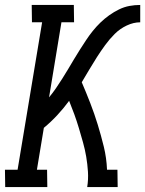

<svg xmlns="http://www.w3.org/2000/svg" viewBox="-47 -755 586 775"><path d="M-26 0 -27 -70H24L123 -665H82L81 -735H251L252 -665H201L151 -362Q166 -380 179 -399Q192 -418 204 -437Q216 -456 228 -476Q240 -496 251.5 -515.5Q263 -535 275.5 -554.5Q288 -574 300.5 -593Q313 -612 327.5 -630Q342 -648 358.5 -664Q375 -680 394 -693.5Q413 -707 433.5 -717Q454 -727 475.5 -731Q497 -735 519 -735V-665Q492 -665 464.5 -652Q437 -639 416 -618Q395 -597 377.5 -573Q360 -549 344 -524Q328 -499 313 -473.5Q298 -448 283 -423Q301 -381 317.5 -338.5Q334 -296 347.5 -252Q361 -208 372 -163Q383 -118 385 -70H427L428 0H305Q310 -31 308 -62Q306 -93 301 -122.5Q296 -152 288 -180.5Q280 -209 271.5 -237.5Q263 -266 253 -293.5Q243 -321 232 -348Q210 -318 184.5 -290.5Q159 -263 130 -239L102 -70H143L144 0Z"/></svg>

Font: Iosevka Curly Slab
Style: Italic
Weight: 400
Italic angle: -9°
Monospace: yes
Designer: Belleve Invis
Foundry: Belleve Invis
Version: Version 22.1.2; ttfautohint (v1.8.4)